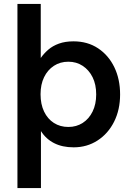

<svg xmlns="http://www.w3.org/2000/svg" viewBox="-20 -740 685 980"><path d="M69 220V-720H188V-444Q204 -467 226.5 -486.5Q249 -506 281 -517.5Q313 -529 355 -529Q427 -529 480.5 -493.5Q534 -458 563.5 -397Q593 -336 593 -258Q593 -180 562.5 -119Q532 -58 478 -23Q424 12 356 12Q298 12 256 -9.5Q214 -31 189 -71V220ZM329 -92Q370 -92 402 -112.5Q434 -133 452.5 -170.5Q471 -208 471 -258Q471 -309 452.5 -346Q434 -383 402 -404Q370 -425 329 -425Q287 -425 255 -404Q223 -383 205 -346Q187 -309 187 -259Q187 -208 205 -170.5Q223 -133 255 -112.5Q287 -92 329 -92Z"/></svg>

Font: DM Sans 11pt SemiBold
Style: Regular
Weight: 600
Version: Version 4.004;gftools[0.9.30]